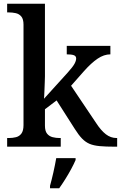

<svg xmlns="http://www.w3.org/2000/svg" viewBox="-20 -780 643 1021"><path d="M18 0V-46H27Q47 -46 65 -50.5Q83 -55 94 -70Q105 -85 105 -115V-649Q105 -678 93.5 -692Q82 -706 64 -710Q46 -714 27 -714H18V-760H219V-374Q219 -361 218 -341Q217 -321 216.5 -301.5Q216 -282 215 -268.5Q214 -255 214 -255L340 -394Q367 -424 376 -440.5Q385 -457 385 -469Q385 -482 372.5 -486.5Q360 -491 335 -491V-536H567V-491Q533 -491 499 -468Q465 -445 426 -401L358 -324L491 -126Q517 -86 543 -66Q569 -46 600 -46H603V0H589Q542 0 510 -3Q478 -6 456.5 -15Q435 -24 416.5 -43Q398 -62 378 -94L281 -246L219 -199V-112Q219 -83 230.5 -69Q242 -55 260 -50.5Q278 -46 297 -46H303V0ZM246 208Q255 176 264 136Q273 96 279 61H382V71Q373 92 358.5 119Q344 146 327 173Q310 200 295 221H246Z"/></svg>

Font: Noto Serif Khojki Medium
Style: Regular
Weight: 500
Version: Version 2.003